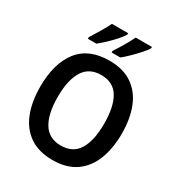

<svg xmlns="http://www.w3.org/2000/svg" viewBox="-216 -1079 1145 1231"><g transform="rotate(30 356.0 -463.5)"><path d="M658 -358Q658 -248 625 -165Q592 -82 525.5 -36Q459 10 356 10Q253 10 186 -36.5Q119 -83 86.5 -166Q54 -249 54 -359Q54 -530 129 -627.5Q204 -725 357 -725Q459 -725 526 -679Q593 -633 625.5 -550.5Q658 -468 658 -358ZM184 -358Q184 -233 226 -165Q268 -97 356 -97Q445 -97 486.5 -164.5Q528 -232 528 -358Q528 -483 487 -551Q446 -619 357 -619Q268 -619 226 -551Q184 -483 184 -358ZM547 -927Q537 -909 511.5 -880.5Q486 -852 457 -823.5Q428 -795 405 -777H341V-789Q356 -812 372.5 -838.5Q389 -865 403.5 -891.5Q418 -918 427 -937H547ZM371 -927Q361 -908 336 -880Q311 -852 281.5 -824Q252 -796 228 -777H165V-789Q187 -823 212 -865.5Q237 -908 251 -937H371Z"/></g></svg>

Font: Noto Sans Devanagari SemiCondensed SemiBold
Style: Regular
Weight: 600
Width: 4
Designer: Jelle Bosma - Monotype Design Team
Foundry: Monotype Imaging Inc.
Version: Version 2.004; ttfautohint (v1.8.4.7-5d5b)